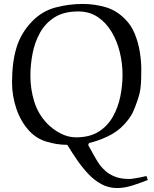

<svg xmlns="http://www.w3.org/2000/svg" viewBox="-20 -718 780 973"><path d="M722 174 729 194Q700 206 656 220.5Q612 235 574 235Q531 235 494.5 215.5Q458 196 427.5 163.5Q397 131 370.5 92.5Q344 54 321 16Q269 16 216 0Q163 -16 126 -57Q84 -104 62.5 -168.5Q41 -233 41 -300Q41 -404 64 -478Q87 -552 142 -609Q193 -662 261 -680Q329 -698 400 -698Q458 -698 514 -682Q570 -666 613 -622Q645 -591 663 -546.5Q681 -502 688.5 -455Q696 -408 696 -366Q696 -318 694 -291.5Q692 -265 688 -248Q684 -231 677 -210Q666 -177 653.5 -149.5Q641 -122 609 -87Q575 -50 526.5 -27Q478 -4 431 7L427 17Q439 39 456.5 70.5Q474 102 489 122Q497 132 514 148Q531 164 561 176.5Q591 189 635 189Q643 189 659.5 186.5Q676 184 693.5 180.5Q711 177 722 174ZM365 -22Q435 -22 480.5 -51Q526 -80 552.5 -127.5Q579 -175 590 -230.5Q601 -286 601 -338Q601 -397 587 -454Q573 -511 545 -557.5Q517 -604 475 -632Q433 -660 376 -660Q304 -660 257 -630.5Q210 -601 183 -552.5Q156 -504 145 -446.5Q134 -389 134 -334Q134 -267 153.5 -203.5Q173 -140 219 -92Q248 -62 286.5 -42Q325 -22 365 -22Z"/></svg>

Font: Aref Ruqaa Ink
Style: Regular
Weight: 400
Designer: Abdullah Aref
Version: Version 1.005